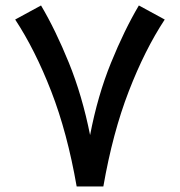

<svg xmlns="http://www.w3.org/2000/svg" viewBox="-20 -672 648 692"><path d="M256.3 0Q222.7 -193.4 164.6 -343Q106.4 -492.7 34.7 -601.6L127.9 -652.3Q180.2 -564 228.3 -445.6Q276.4 -327.1 304.7 -185.1Q332 -327.6 380.1 -445.8Q428.2 -564 480.5 -652.3L573.7 -601.6Q502 -492.7 444.1 -343Q386.2 -193.4 352.5 0Z"/></svg>

Font: Vazir Medium
Style: Medium
Weight: 500
Designer: Saber Rastikerdar
Foundry: Saber Rastikerdar
Version: Version 30.0.0